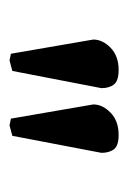

<svg xmlns="http://www.w3.org/2000/svg" viewBox="47 -732 269 403"><g transform="rotate(90 181.5 -530.5)"><path d="M92.8 -418.9 63 -591.8Q63 -611.3 80.3 -628.2Q97.7 -645 127 -645Q149.4 -645 157.2 -635.3Q165 -625.5 165 -608.9L128.9 -421.9L106.9 -416ZM229 -418.9 199.2 -591.8Q199.2 -611.3 216.6 -628.2Q233.9 -645 263.2 -645Q285.6 -645 293.2 -635.3Q300.8 -625.5 300.8 -608.9L265.1 -421.9L243.2 -416Z"/></g></svg>

Font: Common Serif SemiBold
Style: Regular
Weight: 600
Designer: Philipp H. Poll, Khaled Hosny
Foundry: Stefan Peev, Context Ltd.
Version: Version 1.026